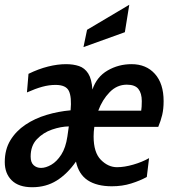

<svg xmlns="http://www.w3.org/2000/svg" viewBox="-30 -771 726 805"><path d="M439 10Q376 10 338 -15Q300 -40 288.5 -93.5Q252.5 -42 207.8 -14Q163 14 105 14Q48.5 14 19.2 -14.8Q-10 -43.5 -10 -91.5Q-10 -144 13.5 -182.8Q37 -221.5 76.5 -248Q116 -274.5 165.2 -289.2Q214.5 -304 266 -308.5Q271 -363.5 259 -389.2Q247 -415 203 -415Q175.5 -415 147.2 -407.2Q119 -399.5 83 -383.5L89.5 -461.5Q131.5 -482 171.5 -492Q211.5 -502 247 -502Q277.5 -502 301.2 -494Q325 -486 339.8 -463Q354.5 -440 357.5 -395.5Q375.5 -449 421.2 -475.5Q467 -502 521.5 -502Q583 -502 619.5 -461.2Q656 -420.5 656 -347Q656 -314 650 -289Q644 -264 633.5 -239H365.5Q362.5 -219 362.5 -199Q362.5 -131.5 393 -100.8Q423.5 -70 460.5 -70Q491.5 -70 528.8 -80.8Q566 -91.5 595 -108L585.5 -29Q557.5 -13.5 520.2 -1.8Q483 10 439 10ZM501.5 -416Q460.5 -416 429.8 -384.5Q399 -353 382 -307H562Q563 -313 563.8 -323.2Q564.5 -333.5 564.5 -347Q564.5 -380 550.2 -398Q536 -416 501.5 -416ZM98.5 -114.5Q98.5 -90 111 -78.5Q123.5 -67 142 -67Q162 -67 185 -80.2Q208 -93.5 226.8 -122.5Q245.5 -151.5 252.5 -198.5Q255.5 -217.5 258.5 -241Q225.5 -240.5 188.2 -227.8Q151 -215 124.8 -187.5Q98.5 -160 98.5 -114.5ZM320 -573.5 335 -646 512 -751 493.5 -636Z"/></svg>

Font: Cabin Condensed Medium
Style: Italic
Weight: 500
Width: 3
Italic angle: -10°
Designer: Pablo Impallari
Foundry: Pablo Impallari. http://www.impallari.com Igino Marini. http://www.ikern.com
Version: Version 3.001; ttfautohint (v1.8.3)